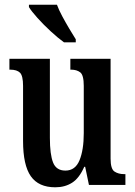

<svg xmlns="http://www.w3.org/2000/svg" viewBox="-20 -786 574 816"><path d="M215 10Q144 10 111 -37Q78 -84 78 -187V-421Q78 -464 65 -477Q52 -490 23 -490H20V-536H192V-200Q192 -130 205.5 -95.5Q219 -61 258 -61Q300 -61 318 -105Q336 -149 336 -220V-421Q336 -467 321 -478.5Q306 -490 282 -490H279V-536H450V-112Q450 -68 466.5 -57Q483 -46 507 -46H513V0H358L342 -77H338Q317 -29 286.5 -9.5Q256 10 215 10ZM252 -606Q227 -624 196 -652.5Q165 -681 139 -710Q113 -739 103 -756V-766H222Q230 -744 244.5 -717Q259 -690 274.5 -664Q290 -638 302 -619V-606Z"/></svg>

Font: Noto Serif Ethiopic ExtraCondensed SemiBold
Style: Regular
Weight: 600
Width: 2
Designer: Monotype Design Team
Foundry: Monotype Imaging Inc.
Version: Version 2.102; ttfautohint (v1.8.4.7-5d5b)